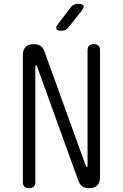

<svg xmlns="http://www.w3.org/2000/svg" viewBox="-20 -970 640 1000"><path d="M99 -682Q99 -711 113.5 -725.5Q128 -740 156 -740Q178 -740 191.5 -730.5Q205 -721 212 -701L427 -106Q428 -103 429 -101.5Q430 -100 432 -100Q434 -100 435 -101.5Q436 -103 436 -106V-708Q436 -724 444 -732Q452 -740 469 -740Q485 -740 493 -732Q501 -724 501 -708V-48Q501 -19 486.5 -4.5Q472 10 444 10Q422 10 408.5 0.5Q395 -9 388 -29L173 -624Q172 -627 171 -628.5Q170 -630 168 -630Q166 -630 165 -628.5Q164 -627 164 -624V-22Q164 -6 156 2Q148 10 131 10Q115 10 107 2Q99 -6 99 -22ZM300 -810Q278 -810 273.5 -819Q269 -828 283 -846L347 -930Q354 -940 364 -945Q374 -950 386 -950Q411 -950 415 -940.5Q419 -931 404 -912L337 -828Q330 -819 321 -814.5Q312 -810 300 -810Z"/></svg>

Font: Maple Mono ExtraLight
Style: Regular
Weight: 275
Monospace: yes
Designer: subframe7536
Version: Version 7.000